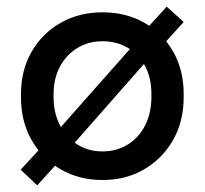

<svg xmlns="http://www.w3.org/2000/svg" viewBox="-20 -531 615 577"><path d="M92 26 42 -21 101 -85 153 -138 376 -390 417 -441 481 -511 532 -465 475 -402 419 -346 200 -97 158 -47ZM288 10Q218 10 162.5 -22Q107 -54 75 -110Q43 -166 43 -239V-248Q43 -320 75 -375.5Q107 -431 162.5 -462.5Q218 -494 288 -494Q358 -494 413 -463Q468 -432 500 -376.5Q532 -321 532 -249V-239Q532 -166 500 -110Q468 -54 413 -22Q358 10 288 10ZM288 -76Q331 -76 364.5 -97Q398 -118 416.5 -155Q435 -192 435 -239V-249Q435 -296 416.5 -331.5Q398 -367 364.5 -387Q331 -407 288 -407Q245 -407 212 -386.5Q179 -366 160 -330.5Q141 -295 141 -248V-239Q141 -192 160 -155Q179 -118 212 -97Q245 -76 288 -76Z"/></svg>

Font: SUSE Medium
Style: Regular
Weight: 500
Designer: Rene Bieder
Foundry: SUSE
Version: Version 1.000